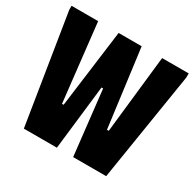

<svg xmlns="http://www.w3.org/2000/svg" viewBox="-153 -866 1048 1032"><g transform="rotate(30 371.5 -350.0)"><path d="M8 -700H173L227 -218H237L300 -700H443L506 -218H517L570 -700H735V-675L627 0H422L377 -400H367L321 0H116L8 -675Z"/></g></svg>

Font: Phudu Light
Style: Bold
Weight: 700
Version: Version 1.005;gftools[0.9.23]